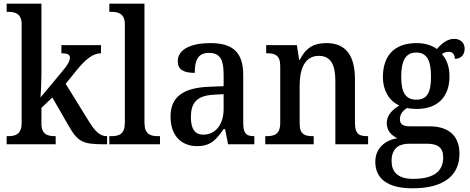

<svg xmlns="http://www.w3.org/2000/svg" viewBox="-20 -780 2540 1038"><path d="M16 0H281V-44H276C240 -44 204 -52 204 -111V-197L263 -253L351 -100C402 -11 429 0 546 0H559V-44H556C518 -44 491 -74 458 -128L335 -327L395 -401C443 -460 483 -492 526 -492V-536H312V-492C343 -492 358 -486 358 -469C358 -454 350 -433 315 -392L199 -253C200 -257 204 -340 204 -375V-760H16V-716H25C61 -716 97 -707 97 -649V-115C97 -53 62 -44 25 -44H16Z M571 0H845V-44H834C792 -44 761 -55 761 -117V-760H571V-716H583C618 -716 655 -707 655 -649V-117C655 -55 624 -44 583 -44H571Z M1046 10C1121 10 1150 -27 1189 -82H1197L1213 0H1355V-44H1352C1310 -44 1295 -60 1295 -116V-374C1295 -501 1235 -547 1117 -547C1018 -547 941 -516 941 -449C941 -404 972 -386 1033 -386C1033 -450 1047 -494 1110 -494C1177 -494 1189 -447 1189 -373V-314L1112 -311C972 -306 902 -257 902 -151C902 -41 965 10 1046 10ZM1079 -52C1033 -52 1012 -85 1012 -146C1012 -223 1042 -263 1136 -268L1189 -271V-191C1189 -108 1146 -52 1079 -52Z M1414 0H1676V-44H1671C1630 -44 1600 -52 1600 -111V-318C1600 -402 1625 -478 1703 -478C1770 -478 1793 -428 1793 -342V0H1970V-44H1966C1924 -44 1899 -53 1899 -116V-351C1899 -488 1843 -547 1745 -547C1680 -547 1635 -525 1601 -457H1597L1585 -536H1419V-492H1424C1464 -492 1495 -483 1495 -424V-116C1495 -53 1463 -44 1421 -44H1414Z M2210 238C2383 238 2464 166 2464 51C2464 -35 2417 -97 2302 -97H2199C2157 -97 2142 -109 2142 -136C2142 -164 2161 -185 2181 -196C2193 -193 2218 -191 2233 -191C2353 -191 2410 -264 2410 -366C2410 -424 2393 -460 2369 -488C2380 -495 2391 -500 2407 -500C2428 -500 2439 -483 2439 -462C2476 -462 2492 -488 2492 -517C2492 -545 2473 -570 2435 -570C2392 -570 2361 -536 2342 -515C2319 -533 2279 -547 2233 -547C2109 -547 2050 -477 2050 -362C2050 -292 2084 -233 2139 -210C2096 -183 2071 -155 2071 -114C2071 -70 2100 -46 2128 -33C2064 -22 2009 19 2009 95C2009 186 2076 238 2210 238ZM2231 -241C2172 -241 2149 -282 2149 -364C2149 -450 2172 -496 2230 -496C2289 -496 2310 -452 2310 -365C2310 -281 2290 -241 2231 -241ZM2213 187C2128 187 2097 147 2097 90C2097 15 2145 -3 2192 -3H2288C2345 -3 2376 16 2376 71C2376 138 2336 187 2213 187Z"/></svg>

Font: Noto Serif Myanmar SemiCondensed Medium
Style: Regular
Weight: 500
Width: 4
Designer: Ben Mitchell and the Monotype Design Team
Foundry: Monotype Imaging Inc.
Version: Version 2.106